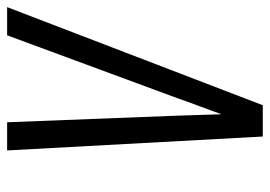

<svg xmlns="http://www.w3.org/2000/svg" viewBox="-144 -644 775 552"><g transform="rotate(90 244.0 -367.5)"><path d="M-12 0 270 -735H360L400 0H319L300 -490Q299 -522 298 -553.5Q297 -585 296 -616Q285 -585 273 -553.5Q261 -522 250 -490L69 0Z"/></g></svg>

Font: Iosevka Oblique
Style: Regular
Weight: 400
Italic angle: -9°
Monospace: yes
Designer: Belleve Invis
Foundry: Belleve Invis
Version: Version 32.5.0; ttfautohint (v1.8.4)